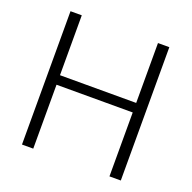

<svg xmlns="http://www.w3.org/2000/svg" viewBox="-126 -836 960 962"><g transform="rotate(20 354.0 -355.5)"><path d="M616.7 0H556.2V-340.8H149.9V0H89.8V-710.9H149.9V-391.6H556.2V-710.9H616.7Z"/></g></svg>

Font: Vazir Thin FD-UI
Style: Thin-FD-UI
Weight: 100
Designer: Saber Rastikerdar
Foundry: Saber Rastikerdar
Version: Version 30.1.0